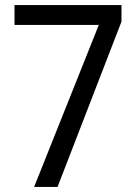

<svg xmlns="http://www.w3.org/2000/svg" viewBox="-20 -734 541 754"><path d="M206 0 457 -649V-714H37V-636H368L114 0Z"/></svg>

Font: Noto Sans UI SemiCondensed
Style: Regular
Weight: 400
Width: 4
Designer: Monotype Design Team
Foundry: Monotype Imaging Inc.
Version: 1.001